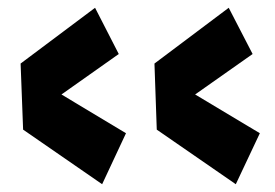

<svg xmlns="http://www.w3.org/2000/svg" viewBox="-20 -601 704 491"><path d="M241.2 -129.9 302.2 -260.3 137.2 -359.4 283.7 -462.9 223.1 -581.1 32.7 -438.5 39.1 -269.5ZM583 -129.9 644.5 -260.3 479 -359.4 626 -462.9 564.9 -581.1 375 -438.5 380.9 -269.5Z"/></svg>

Font: Luckiest Guy
Style: Regular
Weight: 400
Designer: Astigmatic (AOETI)
Foundry: Astigmatic (AOETI)
Version: Version 1.001